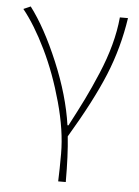

<svg xmlns="http://www.w3.org/2000/svg" viewBox="-50 -530 544 749"><g transform="rotate(5 222.0 -155.0)"><path d="M206.1 180.2Q208 134.3 208 71.8Q208 -18.6 177.7 -128.4Q147.5 -238.3 103.3 -329.1Q59.1 -419.9 12.2 -478L40 -490.2Q99.1 -412.1 152.8 -284.2Q206.5 -156.2 223.1 -41H227.1Q260.3 -104 282.5 -149.2Q304.7 -194.3 329.8 -253.7Q355 -313 370.1 -369.1Q385.3 -425.3 390.1 -478H421.9Q404.3 -360.4 360.4 -253.2Q316.4 -146 228 2Q235.8 74.2 235.8 180.2Z"/></g></svg>

Font: Source Sans 3 ExtraLight
Style: Regular
Weight: 200
Designer: Paul D. Hunt
Foundry: Adobe
Version: Version 3.052;hotconv 1.1.0;makeotfexe 2.6.0